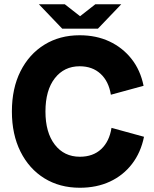

<svg xmlns="http://www.w3.org/2000/svg" viewBox="-20 -870 726 904"><path d="M356 14Q261 14 189 -30.5Q117 -75 76.5 -156Q36 -237 36 -345Q36 -454 76.5 -534.5Q117 -615 189 -659.5Q261 -704 355 -704Q433 -704 495 -675Q557 -646 599 -593Q641 -540 656 -466L502 -424Q492 -487 453.5 -522.5Q415 -558 355 -558Q282 -558 238 -501.5Q194 -445 194 -345Q194 -246 238 -189Q282 -132 356 -132Q418 -132 456.5 -168Q495 -204 505 -268L658 -226Q643 -152 601.5 -98Q560 -44 497.5 -15Q435 14 356 14ZM282 -735 429 -850H551L441 -735ZM273 -735 163 -850H285L432 -735Z"/></svg>

Font: Radio Canada Big
Style: Regular
Weight: 400
Designer: Étienne Aubert Bonn
Foundry: Coppers and Brasses
Version: Version 1.001